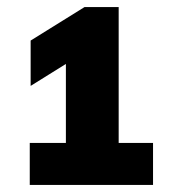

<svg xmlns="http://www.w3.org/2000/svg" viewBox="-20 -830 480 542"><path d="M64 -308V-426.5H166V-649.5L66.5 -587.5V-715.5L218.5 -810H315V-426.5H412V-308Z"/></svg>

Font: Encode Sans XBd
Style: Regular
Weight: 800
Designer: Multiple Designers
Foundry: Impallari Type
Version: Version 3.002; ttfautohint (v1.8.3) -l 8 -r 50 -G 200 -x 14 